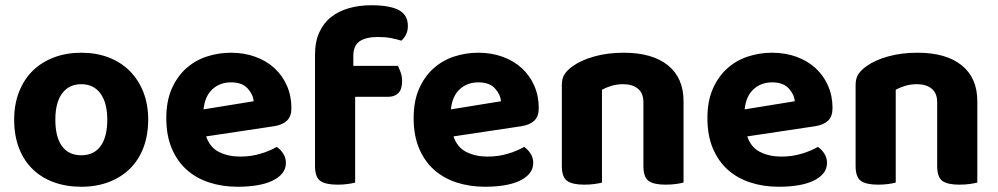

<svg xmlns="http://www.w3.org/2000/svg" viewBox="-20 -697 3803 732"><path d="M545 -241Q545 -182 527 -134.5Q509 -87 475.5 -54Q442 -21 395 -3Q348 15 290 15Q232 15 184.5 -2.5Q137 -20 103.5 -53Q70 -86 52 -133.5Q34 -181 34 -241Q34 -299 52.5 -346.5Q71 -394 104.5 -427Q138 -460 185.5 -478Q233 -496 290 -496Q347 -496 394 -478Q441 -460 474.5 -426.5Q508 -393 526.5 -346Q545 -299 545 -241ZM290 -376Q243 -376 217 -341Q191 -306 191 -241Q191 -174 216.5 -139.5Q242 -105 290 -105Q338 -105 363.5 -140Q389 -175 389 -241Q389 -305 363 -340.5Q337 -376 290 -376Z M766 -177Q780 -135 815 -117.5Q850 -100 896 -100Q938 -100 975 -111.5Q1012 -123 1035 -137Q1050 -127 1060 -111Q1070 -95 1070 -76Q1070 -53 1056 -36Q1042 -19 1017.5 -7.5Q993 4 959.5 9.5Q926 15 886 15Q827 15 777 -1.5Q727 -18 691 -50.5Q655 -83 634.5 -132Q614 -181 614 -247Q614 -311 634.5 -358Q655 -405 689.5 -436Q724 -467 768.5 -481.5Q813 -496 860 -496Q911 -496 953.5 -480.5Q996 -465 1026.5 -437Q1057 -409 1074 -370Q1091 -331 1091 -285Q1091 -253 1074 -237Q1057 -221 1026 -216ZM861 -383Q818 -383 789.5 -356.5Q761 -330 756 -280L947 -311Q945 -337 924 -360Q903 -383 861 -383Z M1327 -446H1497Q1502 -436 1507.5 -421Q1513 -406 1513 -388Q1513 -356 1498.5 -342Q1484 -328 1461 -328H1334V-1Q1324 2 1306 4.5Q1288 7 1266 7Q1221 7 1201 -7.5Q1181 -22 1181 -64V-489Q1181 -538 1197.5 -574Q1214 -610 1243 -632.5Q1272 -655 1311 -666Q1350 -677 1395 -677Q1466 -677 1500.5 -658.5Q1535 -640 1535 -598Q1535 -579 1527.5 -564.5Q1520 -550 1510 -542Q1491 -548 1469.5 -552Q1448 -556 1421 -556Q1375 -556 1351 -539.5Q1327 -523 1327 -484Z M1709 -177Q1723 -135 1758 -117.5Q1793 -100 1839 -100Q1881 -100 1918 -111.5Q1955 -123 1978 -137Q1993 -127 2003 -111Q2013 -95 2013 -76Q2013 -53 1999 -36Q1985 -19 1960.5 -7.5Q1936 4 1902.5 9.5Q1869 15 1829 15Q1770 15 1720 -1.5Q1670 -18 1634 -50.5Q1598 -83 1577.5 -132Q1557 -181 1557 -247Q1557 -311 1577.5 -358Q1598 -405 1632.5 -436Q1667 -467 1711.5 -481.5Q1756 -496 1803 -496Q1854 -496 1896.5 -480.5Q1939 -465 1969.5 -437Q2000 -409 2017 -370Q2034 -331 2034 -285Q2034 -253 2017 -237Q2000 -221 1969 -216ZM1804 -383Q1761 -383 1732.5 -356.5Q1704 -330 1699 -280L1890 -311Q1888 -337 1867 -360Q1846 -383 1804 -383Z M2433 -307Q2433 -342 2412 -359Q2391 -376 2356 -376Q2332 -376 2312 -370Q2292 -364 2275 -355V-1Q2265 2 2247 4.5Q2229 7 2207 7Q2162 7 2142 -7.5Q2122 -22 2122 -64V-373Q2122 -399 2133 -415Q2144 -431 2164 -445Q2196 -468 2246.5 -482Q2297 -496 2358 -496Q2467 -496 2526.5 -448Q2586 -400 2586 -311V-1Q2575 2 2557 4.5Q2539 7 2517 7Q2472 7 2452.5 -7.5Q2433 -22 2433 -64V-307Z M2829 -177Q2843 -135 2878 -117.5Q2913 -100 2959 -100Q3001 -100 3038 -111.5Q3075 -123 3098 -137Q3113 -127 3123 -111Q3133 -95 3133 -76Q3133 -53 3119 -36Q3105 -19 3080.5 -7.5Q3056 4 3022.5 9.5Q2989 15 2949 15Q2890 15 2840 -1.5Q2790 -18 2754 -50.5Q2718 -83 2697.5 -132Q2677 -181 2677 -247Q2677 -311 2697.5 -358Q2718 -405 2752.5 -436Q2787 -467 2831.5 -481.5Q2876 -496 2923 -496Q2974 -496 3016.5 -480.5Q3059 -465 3089.5 -437Q3120 -409 3137 -370Q3154 -331 3154 -285Q3154 -253 3137 -237Q3120 -221 3089 -216ZM2924 -383Q2881 -383 2852.5 -356.5Q2824 -330 2819 -280L3010 -311Q3008 -337 2987 -360Q2966 -383 2924 -383Z M3553 -307Q3553 -342 3532 -359Q3511 -376 3476 -376Q3452 -376 3432 -370Q3412 -364 3395 -355V-1Q3385 2 3367 4.5Q3349 7 3327 7Q3282 7 3262 -7.5Q3242 -22 3242 -64V-373Q3242 -399 3253 -415Q3264 -431 3284 -445Q3316 -468 3366.5 -482Q3417 -496 3478 -496Q3587 -496 3646.5 -448Q3706 -400 3706 -311V-1Q3695 2 3677 4.5Q3659 7 3637 7Q3592 7 3572.5 -7.5Q3553 -22 3553 -64V-307Z"/></svg>

Font: Baloo Bhai 2
Style: Bold
Weight: 700
Designer: Supriya Tembe, Noopur Datye and Ek Type
Foundry: Ek Type
Version: Version 1.640;PS 1.000;hotconv 16.6.51;makeotf.lib2.5.65220;